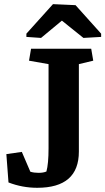

<svg xmlns="http://www.w3.org/2000/svg" viewBox="-20 -896 508 927"><path d="M360.8 -164.1Q360.8 10.7 159.7 10.7Q87.9 10.7 21 -15.1L10.7 -151.9L85.4 -162.6L126.5 -66.9Q144 -61.5 166.5 -61.5Q189 -61.5 204.1 -67.9Q214.4 -105 214.4 -180.2V-586.4L120.1 -603L129.9 -660.6H420.4L430.2 -603L360.8 -586.4ZM468.3 -717.8 382.8 -712.9 278.8 -796.4 178.2 -712.9 107.4 -717.8V-733.4L235.8 -876L344.7 -871.1L468.3 -733.4Z"/></svg>

Font: NoticiaText-Bold
Style: Bold
Weight: 700
Designer: JM Sole
Foundry: JM Sole
Version: Version 1.003